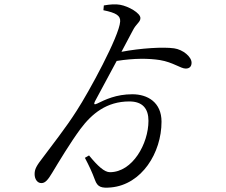

<svg xmlns="http://www.w3.org/2000/svg" viewBox="-20 -812 1040 882"><path d="M455 -765C514 -753 534 -740 532 -713C528 -646 388 -389 332 -303C282 -224 215 -140 179 -91C146 -49 139 -34 139 -12C139 11 152 30 171 29C188 29 201 13 219 -17C251 -70 302 -155 349 -219C402 -290 470 -346 574 -346C636 -346 662 -312 662 -257C662 -152 589 -21 485 -21C460 -21 430 -48 389 -98L370 -87C390 -49 403 -21 416 14C428 48 446 53 490 49C631 36 722 -110 722 -253C722 -342 658 -379 588 -379C513 -379 463 -354 426 -336C411 -329 411 -335 416 -346L516 -532C597 -545 664 -544 715 -536C775 -526 810 -497 833 -497C851 -497 860 -507 860 -524C860 -551 821 -584 780 -590C730 -597 628 -591 538 -574L590 -672C606 -704 625 -710 625 -729C625 -752 571 -783 532 -790C511 -794 485 -792 457 -787Z"/></svg>

Font: Noto Serif CJK TC
Style: Regular
Weight: 400
Designer: Ryoko NISHIZUKA 西塚涼子 (kana & ideographs); Frank Grießhammer (Latin, Greek & Cyrillic); Wenlong ZHANG 张文龙 (bopomofo); San
Foundry: Adobe
Version: Version 2.001;hotconv 1.1.0;makeotfexe 2.6.0